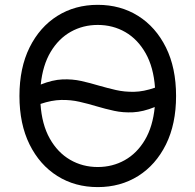

<svg xmlns="http://www.w3.org/2000/svg" viewBox="-20 -757 801 787"><path d="M701.7 -363.6Q701.7 -248.6 660.2 -164.8Q618.6 -81 546.2 -35.5Q473.7 9.9 380.7 9.9Q287.6 9.9 215.2 -35.5Q142.8 -81 101.2 -164.8Q59.7 -248.6 59.7 -363.6Q59.7 -478.7 101.2 -562.5Q142.8 -646.3 215.2 -691.8Q287.6 -737.2 380.7 -737.2Q473.7 -737.2 546.2 -691.8Q618.6 -646.3 660.2 -562.5Q701.7 -478.7 701.7 -363.6ZM614.3 -318.2Q566.1 -298.7 525.4 -296.7Q484.7 -294.7 448 -302.7Q411.2 -310.7 375.4 -321.4Q341.3 -331.7 305.9 -339.8Q270.6 -348 231.4 -347.3Q192.1 -346.6 146 -331Q151.6 -246.8 183.9 -189.3Q216.3 -131.7 267.4 -102.1Q318.5 -72.4 380.7 -72.4Q441.1 -72.4 491.3 -100.5Q541.5 -128.6 574 -183.4Q606.5 -238.3 614.3 -318.2ZM615.4 -397.7Q609.4 -481.2 577.1 -538.5Q544.7 -595.9 493.8 -625.4Q442.8 -654.8 380.7 -654.8Q320.3 -654.8 270.2 -626.8Q220.2 -598.7 187.7 -544.4Q155.2 -490.1 147 -410.5Q195 -429.7 235.6 -431.5Q276.3 -433.2 312.9 -425.1Q349.4 -416.9 384.9 -406.2Q419.4 -396.3 454.7 -388.1Q490.1 -380 529.5 -380.7Q568.9 -381.4 615.4 -397.7Z"/></svg>

Font: Inter UI
Style: Regular
Weight: 400
Designer: Rasmus Andersson
Foundry: rsms
Version: 3.2;8d6f07862